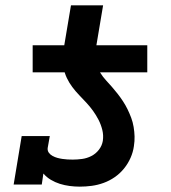

<svg xmlns="http://www.w3.org/2000/svg" viewBox="-20 -689 640 717"><path d="M530 -419H102V-520H220L245 -669H365L340 -520H530ZM278 8Q259 8 240 5.5Q221 3 203.5 -2.5Q186 -8 170 -17.5Q154 -27 142 -41L136 0H31L61 -181H166L158 -136Q157 -126 162.5 -118.5Q168 -111 176.5 -106.5Q185 -102 194 -99.5Q203 -97 213 -95.5Q223 -94 232.5 -93.5Q242 -93 252 -93Q269 -93 287 -95.5Q305 -98 321.5 -106.5Q338 -115 349.5 -130Q361 -145 364 -163Q367 -184 362 -204Q357 -224 348 -241.5Q339 -259 327.5 -275Q316 -291 302.5 -305.5Q289 -320 275.5 -334Q262 -348 250 -364Q238 -380 229.5 -398Q221 -416 217.5 -436Q214 -456 215.5 -477.5Q217 -499 220 -520H340Q337 -502 336.5 -483.5Q336 -465 341 -448Q346 -431 355 -416.5Q364 -402 375.5 -389.5Q387 -377 398 -364.5Q409 -352 419.5 -338.5Q430 -325 439.5 -310.5Q449 -296 456.5 -280.5Q464 -265 470 -249Q476 -233 479 -215Q482 -197 482.5 -179.5Q483 -162 480 -143Q477 -121 467.5 -99.5Q458 -78 443 -59.5Q428 -41 408.5 -27.5Q389 -14 367 -6Q345 2 322.5 5Q300 8 278 8Z"/></svg>

Font: Iosevka Etoile Oblique
Style: Bold
Weight: 700
Italic angle: -9°
Designer: Belleve Invis
Foundry: Belleve Invis
Version: Version 15.5.2; ttfautohint (v1.8.4)